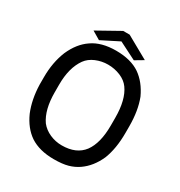

<svg xmlns="http://www.w3.org/2000/svg" viewBox="-203 -1015 1092 1165"><g transform="rotate(30 343.5 -432.5)"><path d="M641.6 -391.6V-345.7Q641.6 -236.3 610.4 -157.2Q574.2 -76.2 511.7 -33.2Q480.5 -11.7 442.4 -1Q404.3 9.8 343.8 9.8Q243.2 9.8 177.7 -33.2Q116.2 -75.2 80.1 -156.2Q46.9 -236.3 43.9 -339.8V-391.6Q43.9 -495.1 78.1 -579.1Q115.2 -663.1 177.7 -705.1Q241.2 -750 343.8 -750Q447.3 -750 511.7 -706.1Q573.2 -663.1 610.4 -582Q641.6 -502 641.6 -391.6ZM542 -339.8V-393.6Q542 -520.5 494.1 -586.9Q471.7 -618.2 430.7 -635.3Q389.6 -652.3 343.8 -652.3Q299.8 -652.3 259.3 -635.3Q218.8 -618.2 196.3 -586.9Q146.5 -516.6 146.5 -399.4V-345.7Q146.5 -222.7 194.3 -154.3Q219.7 -122.1 259.8 -104.5Q299.8 -86.9 343.8 -86.9Q445.3 -86.9 494.1 -151.4Q542 -216.8 542 -339.8ZM163.1 -787.1 320.3 -875H365.2L522.5 -787.1L464.8 -752.9L342.8 -814.5L220.7 -752.9Z"/></g></svg>

Font: RobotoJAA
Style: Medium
Weight: 500
Version: Version 2.05; 2016-11-05